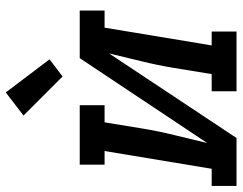

<svg xmlns="http://www.w3.org/2000/svg" viewBox="-114 -714 820 649"><g transform="rotate(-90 295.5 -390.0)"><path d="M-9 0V-84H49L109 -446H63V-530H264V-446H206L185 -318Q176 -263 162.5 -208.5Q149 -154 136 -99L423 -530H584V-446H526L466 -84H513V0H311V-84H369L390 -212Q399 -267 412.5 -321.5Q426 -376 439 -431L153 0ZM361 -588 229 -720 307 -780 419 -632Z"/></g></svg>

Font: Iosevka Curly Slab MdExObl
Style: Regular
Weight: 500
Width: 7
Italic angle: -9°
Monospace: yes
Designer: Belleve Invis
Foundry: Belleve Invis
Version: Version 11.1.0; ttfautohint (v1.8.3)